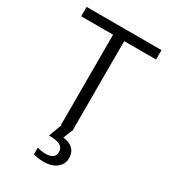

<svg xmlns="http://www.w3.org/2000/svg" viewBox="-225 -809 1036 1168"><g transform="rotate(30 293.0 -225.5)"><path d="M329 0 305 60Q398 72 398 152Q398 194 364.5 221Q331 248 274 248Q253 248 232.5 245Q212 242 201 238V190Q211 194 227 197Q243 200 258 200Q326 200 326 150Q326 121 302.5 107Q279 93 223 93L258 0H254V-633H30V-699H556V-633H332V0Z"/></g></svg>

Font: Prompt Light
Style: Regular
Weight: 300
Designer: Katatrad Team
Foundry: CadsonDemak
Version: Version 1.001